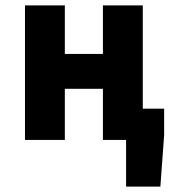

<svg xmlns="http://www.w3.org/2000/svg" viewBox="-20 -516 640 708"><path d="M72.1 0V-496.1H219.1V-317.1H359.5V-496.1H506.5V0H359.5V-188.6H219.1V0ZM444.9 172V0H414.1V-115.3H585.3V-18.6L571.4 172Z"/></svg>

Font: Source Code Pro ExtraLight
Style: Regular
Weight: 200
Monospace: yes
Designer: Paul D. Hunt, Teo Tuominen
Foundry: Adobe
Version: Version 1.026;hotconv 1.1.0;makeotfexe 2.6.0